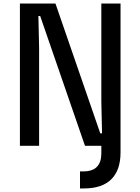

<svg xmlns="http://www.w3.org/2000/svg" viewBox="-20 -820 790 1080"><path d="M430 240V144H450Q500 144 525 118.5Q550 93 550 43V0L603 -20L658 0V37Q658 137 606 188.5Q554 240 452 240ZM92 0V-800H292L544 -70H554L550 -250V-800H658V0H458L206 -730H196L200 -550V0Z"/></svg>

Font: Martian Mono SemiExpanded
Style: Regular
Weight: 400
Width: 6
Monospace: yes
Designer: Roman Shamin
Foundry: Evil Martians
Version: Version 1.000